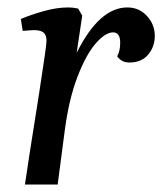

<svg xmlns="http://www.w3.org/2000/svg" viewBox="-20 -496 436 516"><path d="M60 -86Q65 -116 85 -244.5Q105 -373 105 -386Q105 -402 97 -408.5Q89 -415 72 -415Q65 -415 41 -413L36 -445Q62 -456 97 -466Q132 -476 164 -476Q176 -476 190 -473L201 -454L186 -354Q247 -476 322 -476Q354 -476 375 -453Q396 -430 396 -400Q396 -370 378 -349Q360 -328 328 -328Q315 -328 306.5 -333.5Q298 -339 295 -345Q303 -359 303 -381Q303 -409 284 -409Q263 -409 237 -379Q211 -349 188 -289Q165 -229 154 -145L135 0H47Z"/></svg>

Font: Caladea
Style: Italic
Weight: 400
Italic angle: -9°
Designer: Carolina Giovagnoli and Andres Torresi
Foundry: Carolina Giovagnoli & Andres Torresi
Version: Version 1.001